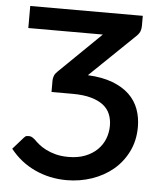

<svg xmlns="http://www.w3.org/2000/svg" viewBox="-52 -766 695 820"><g transform="rotate(5 295.0 -356.0)"><path d="M315.5 -447Q377.5 -444 421.5 -427.2Q465.5 -410.5 493.5 -383.8Q521.5 -357 534.5 -321.5Q547.5 -286 547.5 -245.5Q547.5 -186.5 524.2 -139.5Q501 -92.5 462 -60Q423 -27.5 371.5 -10Q320 7.5 264 7.5Q191 7.5 128 -21.5Q65 -50.5 21 -106L66.5 -157.5Q72.5 -164.5 77.5 -165.2Q82.5 -166 86.5 -166Q92.5 -166 98 -164Q103.5 -162 114 -153Q122 -144.5 134.8 -134Q147.5 -123.5 166 -114Q184.5 -104.5 208.5 -98.2Q232.5 -92 263 -92Q303.5 -92 334.2 -104Q365 -116 386 -136.5Q407 -157 417.5 -183.8Q428 -210.5 428 -240.5Q428 -266.5 419 -289Q410 -311.5 389.8 -327.5Q369.5 -343.5 336.8 -352.8Q304 -362 257 -362H167V-412Q167 -421 170.8 -431Q174.5 -441 184 -450L364 -625.5H44.5V-720H527V-676.5Q527 -666.5 523.8 -655.8Q520.5 -645 509 -633.5Z"/></g></svg>

Font: Lato 2
Style: Regular
Weight: 600
Designer: Lukasz Dziedzic with Adam Twardoch and Botio Nikoltchev
Foundry: tyPoland Lukasz Dziedzic
Version: Version 2.015; 2015-08-06; http://www.latofonts.com/